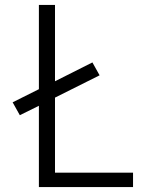

<svg xmlns="http://www.w3.org/2000/svg" viewBox="-20 -755 640 775"><path d="M137 0V-328L60 -290L31 -342L137 -395V-735H202V-427L353 -503L382 -451L202 -361V-58H517V0Z"/></svg>

Font: Iosevka SS04 Light Extended
Style: Regular
Weight: 300
Width: 7
Monospace: yes
Designer: Belleve Invis
Foundry: Belleve Invis
Version: Version 19.0.0; ttfautohint (v1.8.4)